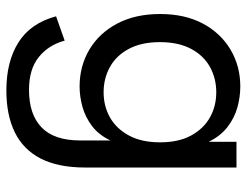

<svg xmlns="http://www.w3.org/2000/svg" viewBox="-106 -457 775 603"><g transform="rotate(90 281.5 -155.5)"><path d="M263.7 212Q173.5 212 113.2 174.1Q52.9 136.3 31.2 55.9L107.6 28.9Q121.4 79.9 159.5 110.4Q197.5 140.9 262.2 140.9Q339.3 140.9 380.2 101.4Q421.1 61.9 421.1 -19.7V-114.7Q403.8 -78.2 376 -57.2Q348.3 -36.1 315.9 -27.1Q283.5 -18 251.5 -18Q187.7 -18 135.9 -48.6Q84.1 -79.2 54 -136.2Q24 -193.1 24 -270.7Q24 -348.6 54 -405Q84.1 -461.4 135.9 -492Q187.7 -522.7 251.5 -522.7Q284.3 -522.7 317.2 -513.6Q350.1 -504.5 378.6 -482.7Q407.1 -460.8 425.4 -423.3V-510.7H506.1V-35.4Q506.1 49.2 478.1 103.9Q450 158.6 396 185.3Q342 212 263.7 212ZM269.7 -93.4Q313.2 -93.4 348.5 -113.2Q383.8 -133 405.4 -172.6Q427 -212.3 427 -270.7Q427 -329.4 405.4 -368.6Q383.8 -407.8 348.5 -427.5Q313.2 -447.2 269.7 -447.2Q226.3 -447.2 190.5 -427.5Q154.6 -407.8 133.5 -368.2Q112.3 -328.6 112.3 -269.9Q112.3 -212.3 133.5 -172.6Q154.6 -133 190.5 -113.2Q226.3 -93.4 269.7 -93.4Z"/></g></svg>

Font: TikTok Sans Light
Style: Regular
Weight: 300
Version: Version 4.000